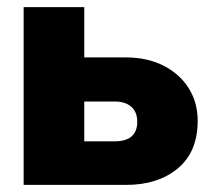

<svg xmlns="http://www.w3.org/2000/svg" viewBox="-20 -520 611 540"><path d="M334 -358.5Q393.5 -358.5 439 -335.8Q484.5 -313 510.2 -272.8Q536 -232.5 536 -180Q536 -93 480.2 -46.5Q424.5 0 335 0H46.5V-500H217V-358.5ZM302 -122.5Q366 -122.5 366 -177.5Q366 -205 349.2 -219.8Q332.5 -234.5 302.5 -234.5H217V-122.5Z"/></svg>

Font: Overused Grotesk ExtraBold
Style: Regular
Weight: 800
Version: Version 0.004